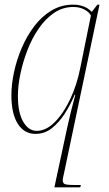

<svg xmlns="http://www.w3.org/2000/svg" viewBox="-20 -566 471 826"><path d="M270 -21Q284 -85 304 -158H301Q283 -115 258.5 -77Q234 -39 203 -14.5Q172 10 133 10Q84 10 56.5 -33.5Q29 -77 29 -156Q29 -203 40.5 -256.5Q52 -310 74 -361Q96 -412 128 -454Q160 -496 202 -521Q244 -546 295 -546Q318 -546 338 -539Q358 -532 375 -515L399 -546H408L258 167Q255 182 252.5 192.5Q250 203 250 210Q250 224 262 227Q274 230 304 230H328L325 240H214ZM138 -3Q178 -3 215.5 -40.5Q253 -78 282 -139.5Q311 -201 325 -272L371 -499Q364 -514 343 -525Q322 -536 296 -536Q250 -536 212.5 -510.5Q175 -485 146 -442.5Q117 -400 97.5 -349Q78 -298 67.5 -247Q57 -196 57 -153Q57 -81 80 -42Q103 -3 138 -3Z"/></svg>

Font: Noto Serif Display SemiCondensed Thin
Style: Italic
Weight: 100
Width: 4
Italic angle: -12°
Designer: Monotype Design Team
Foundry: Monotype Imaging Inc.
Version: Version 2.009